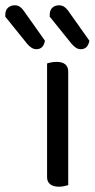

<svg xmlns="http://www.w3.org/2000/svg" viewBox="-98 -701 359 726"><path d="M80 -343H160V-1Q156 0 146 2.5Q136 5 125 5Q103 5 91.5 -4.5Q80 -14 80 -31ZM160 -292H80V-461Q85 -463 95 -465Q105 -467 116 -467Q138 -467 149 -457.5Q160 -448 160 -430ZM5 -535 -78 -638V-644Q-78 -663 -67.5 -672Q-57 -681 -42 -681Q-31 -681 -23 -675.5Q-15 -670 -8 -660L72 -547Q69 -531 61 -523Q53 -515 40 -515Q29 -515 20.5 -521Q12 -527 5 -535ZM173 -535 90 -638V-644Q90 -663 100 -672Q110 -681 125 -681Q136 -681 144.5 -675.5Q153 -670 160 -660L240 -547Q237 -531 229 -523Q221 -515 208 -515Q197 -515 189 -520.5Q181 -526 173 -535Z"/></svg>

Font: Baloo Bhaijaan 2
Style: Regular
Weight: 400
Designer: Sanskriti Dholi, Noopur Datye and Ek Type
Foundry: Ek Type
Version: Version 1.701